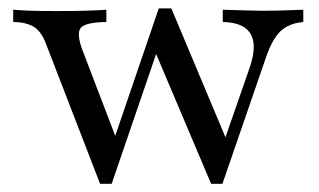

<svg xmlns="http://www.w3.org/2000/svg" viewBox="-20 -439 776 467"><path d="M223.4 8.1 91.9 -332.3Q79.8 -364.5 60.1 -375Q40.3 -385.5 12.1 -385.5V-415.3Q31.5 -413.7 56 -412.9Q80.6 -412.1 117.7 -412.1Q158.1 -412.1 187.1 -412.9Q216.1 -413.7 238.7 -415.3V-385.5Q187.9 -384.7 176.6 -371.4Q165.3 -358.1 180.6 -316.9L264.5 -97.6L252.4 -85.5L366.1 -418.5L391.1 -399.2L251.6 8.1ZM493.5 8.1 354.8 -319.4 366.1 -418.5H396.8L533.9 -91.9L518.5 -76.6L585.5 -269.4Q599.2 -307.3 596.8 -332.7Q594.4 -358.1 575.8 -371.4Q557.3 -384.7 521.8 -385.5V-415.3Q546.8 -414.5 562.9 -414.1Q579 -413.7 592.3 -413.3Q605.6 -412.9 621.8 -412.9Q647.6 -412.9 671 -413.7Q694.4 -414.5 717.7 -415.3V-385.5Q682.3 -382.3 662.1 -362.9Q641.9 -343.5 626.6 -298.4L521 8.1Z"/></svg>

Font: Playfair
Style: Regular
Weight: 400
Designer: Claus Eggers Sørensen
Foundry: Claus Eggers Sørensen
Version: Version 2.001;gftools[0.9.30]